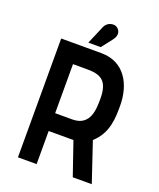

<svg xmlns="http://www.w3.org/2000/svg" viewBox="-158 -967 879 1063"><g transform="rotate(20 282.0 -435.5)"><path d="M513 0 435 -232C512 -300 512 -393 512 -462C512 -586 452 -700 315 -700H78V0H188V-195H334L401 0ZM188 -300V-589H269C345 -589 396 -573 396 -462C396 -401 396 -300 289 -300ZM300 -730 349 -793C376 -827 364 -856 340 -868C324 -876 287 -871 273 -838L227 -730Z"/></g></svg>

Font: Advent Pro
Style: Bold
Weight: 700
Designer: Andreas Kalpakidis
Foundry: Andreas Kalpakidis
Version: Version 2.002 2008